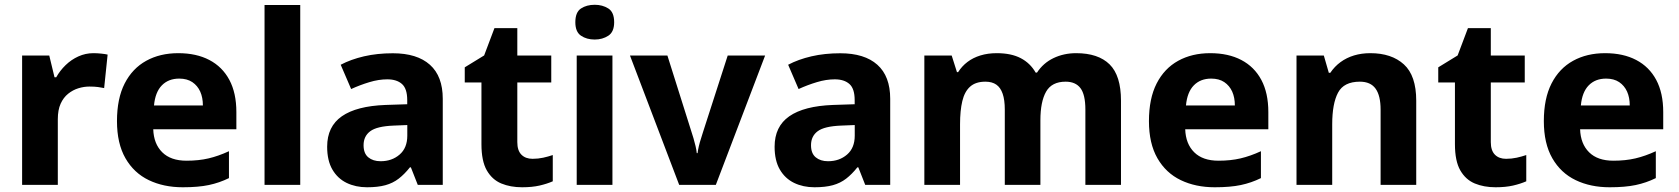

<svg xmlns="http://www.w3.org/2000/svg" viewBox="-20 -781 7091 811"><path d="M374.7 -556.4Q390.3 -556.4 407.5 -554.6Q424.7 -552.8 434.6 -550.4L419.9 -409Q408.8 -411.4 393.9 -413.4Q379 -415.4 357.7 -415.4Q334.6 -415.4 311.2 -408.2Q287.8 -401 267.9 -385.1Q248 -369.2 236.1 -342.9Q224.2 -316.6 224.2 -277.5V0H73.4V-546.4H188.1L210.3 -454.5H217.4Q233.1 -482.6 257.1 -505.9Q281.1 -529.2 311.2 -542.8Q341.3 -556.4 374.7 -556.4Z M733 -556.4Q809.4 -556.4 864.3 -527.6Q919.3 -498.8 948.9 -443.4Q978.4 -388 978.4 -307.7V-235.1H627.3Q629.3 -173.4 665.3 -137.8Q701.2 -102.2 767.8 -102.2Q819.4 -102.2 861 -112Q902.7 -121.8 947.1 -142.3V-28.7Q906.7 -8.8 862.1 0.6Q817.6 10 752.2 10Q671.3 10 608.6 -20.1Q545.8 -50.2 509.9 -112.6Q474.1 -175 474.1 -269.5Q474.1 -364.8 506.6 -428.4Q539.2 -492 597.6 -524.2Q655.9 -556.4 733 -556.4ZM736.9 -449Q691.6 -449 663.6 -420.4Q635.7 -391.8 630.5 -335.6H837Q837 -368.8 825.8 -394Q814.5 -419.1 792.4 -434.1Q770.3 -449 736.9 -449Z M1248.2 0H1097.4V-760H1248.2Z M1639.3 -556Q1741.6 -556 1795.9 -507.5Q1850.2 -459 1850.2 -363.8V0H1744.7L1715.5 -74.2H1711.5Q1688.5 -45.2 1664 -26.3Q1639.5 -7.4 1607.7 1.3Q1575.9 10 1530.3 10Q1482.3 10 1444.1 -8.5Q1405.9 -27.1 1383.9 -65Q1361.9 -102.9 1361.9 -161.2Q1361.9 -246.7 1424 -289.9Q1486.1 -333.1 1608.5 -337.7L1700.1 -340.7V-358.1Q1700.1 -406.7 1677.8 -426.3Q1655.6 -445.9 1616 -445.9Q1579.5 -445.9 1540.3 -434Q1501 -422.2 1463.2 -404.9L1419.1 -507.5Q1462 -530.2 1517.6 -543.1Q1573.3 -556 1639.3 -556ZM1642.7 -250.5Q1572 -247.7 1543.9 -226.7Q1515.7 -205.7 1515.7 -167.5Q1515.7 -132.9 1535.6 -116.5Q1555.5 -100 1587.5 -100Q1635.4 -100 1667.9 -128.1Q1700.4 -156.1 1700.4 -207.9V-252.8Z M2229.5 -110.2Q2253.2 -110.2 2274.5 -114.9Q2295.8 -119.6 2314.9 -126.1V-15.2Q2290.5 -4.5 2259 2.8Q2227.6 10 2185.3 10Q2135.9 10 2097.4 -6Q2058.8 -22.1 2036.2 -61.4Q2013.6 -100.8 2013.6 -171.9V-432.6H1943.1V-496.6L2025 -546.8L2068.5 -662.1H2165.1V-546.4H2308.5V-432.6H2165.1V-180.6Q2165.1 -145 2182.5 -127.6Q2199.9 -110.2 2229.5 -110.2Z M2566.9 -546.4V0H2416V-546.4ZM2492.1 -760.8Q2524.9 -760.8 2549.6 -745.2Q2574.2 -729.5 2574.2 -687.1Q2574.2 -646.3 2549.6 -630.2Q2524.9 -614 2492.1 -614Q2457.9 -614 2434.1 -630.2Q2410.2 -646.3 2410.2 -687.1Q2410.2 -729.5 2434.1 -745.2Q2457.9 -760.8 2492.1 -760.8Z M2848.9 0 2641 -546.4H2799.1L2900.9 -223.7Q2904.6 -213.3 2909.3 -196.9Q2914 -180.6 2918 -164Q2921.9 -147.5 2923.1 -134.1H2926.5Q2928.1 -147.5 2931.9 -163.6Q2935.7 -179.8 2941 -195.8Q2946.2 -211.8 2949.5 -223.1L3053.8 -546.4H3211.8L3003.6 0Z M3529.3 -556Q3631.6 -556 3685.9 -507.5Q3740.2 -459 3740.2 -363.8V0H3634.7L3605.5 -74.2H3601.5Q3578.5 -45.2 3554 -26.3Q3529.5 -7.4 3497.7 1.3Q3465.9 10 3420.3 10Q3372.3 10 3334.1 -8.5Q3295.9 -27.1 3273.9 -65Q3251.9 -102.9 3251.9 -161.2Q3251.9 -246.7 3314 -289.9Q3376.1 -333.1 3498.5 -337.7L3590.1 -340.7V-358.1Q3590.1 -406.7 3567.8 -426.3Q3545.6 -445.9 3506 -445.9Q3469.5 -445.9 3430.3 -434Q3391 -422.2 3353.2 -404.9L3309.1 -507.5Q3352 -530.2 3407.6 -543.1Q3463.3 -556 3529.3 -556ZM3532.7 -250.5Q3462 -247.7 3433.9 -226.7Q3405.7 -205.7 3405.7 -167.5Q3405.7 -132.9 3425.6 -116.5Q3445.5 -100 3477.5 -100Q3525.4 -100 3557.9 -128.1Q3590.4 -156.1 3590.4 -207.9V-252.8Z M4525.5 -556.4Q4618.9 -556.4 4667 -509Q4715 -461.5 4715 -355.7V0H4564.6V-318.2Q4564.6 -381.2 4543.9 -408.6Q4523.2 -436 4481.2 -436Q4422.7 -436 4398.7 -393.8Q4374.6 -351.5 4374.6 -272.8V0H4224.2V-318.2Q4224.2 -358.9 4215.2 -385Q4206.3 -411.1 4188.4 -423.5Q4170.5 -436 4142.3 -436Q4101.1 -436 4077.7 -415Q4054.3 -394.1 4044.8 -354.1Q4035.2 -314.2 4035.2 -256V0H3884.4V-546.4H3999.9L4022.1 -476.4H4027.1Q4042.9 -501.4 4066.5 -519.3Q4090 -537.2 4121.3 -546.8Q4152.5 -556.4 4190 -556.4Q4251.4 -556.4 4291.6 -535.3Q4331.9 -514.2 4354.6 -474.3H4360.2Q4386.6 -514.8 4430 -535.6Q4473.5 -556.4 4525.5 -556.4Z M5092 -556.4Q5168.4 -556.4 5223.3 -527.6Q5278.3 -498.8 5307.9 -443.4Q5337.4 -388 5337.4 -307.7V-235.1H4986.3Q4988.3 -173.4 5024.3 -137.8Q5060.2 -102.2 5126.8 -102.2Q5178.4 -102.2 5220 -112Q5261.7 -121.8 5306.1 -142.3V-28.7Q5265.7 -8.8 5221.1 0.6Q5176.6 10 5111.2 10Q5030.3 10 4967.6 -20.1Q4904.8 -50.2 4868.9 -112.6Q4833.1 -175 4833.1 -269.5Q4833.1 -364.8 4865.6 -428.4Q4898.2 -492 4956.6 -524.2Q5014.9 -556.4 5092 -556.4ZM5095.9 -449Q5050.6 -449 5022.6 -420.4Q4994.7 -391.8 4989.5 -335.6H5196Q5196 -368.8 5184.8 -394Q5173.5 -419.1 5151.4 -434.1Q5129.3 -449 5095.9 -449Z M5768.1 -556.4Q5858 -556.4 5910 -509Q5962.1 -461.6 5962.1 -355.6V0H5811.6V-318Q5811.6 -376.9 5790.5 -406.4Q5769.3 -436 5724 -436Q5656.3 -436 5631.8 -389.6Q5607.2 -343.2 5607.2 -256V0H5456.4V-546.4H5571.8L5592.9 -473.4H5599.1Q5617.1 -500.2 5642.4 -518.7Q5667.7 -537.2 5699.3 -546.8Q5731 -556.4 5768.1 -556.4Z M6341.5 -110.2Q6365.2 -110.2 6386.5 -114.9Q6407.8 -119.6 6426.9 -126.1V-15.2Q6402.5 -4.5 6371 2.8Q6339.6 10 6297.3 10Q6247.9 10 6209.4 -6Q6170.8 -22.1 6148.2 -61.4Q6125.6 -100.8 6125.6 -171.9V-432.6H6055.1V-496.6L6137 -546.8L6180.5 -662.1H6277.1V-546.4H6420.5V-432.6H6277.1V-180.6Q6277.1 -145 6294.5 -127.6Q6311.9 -110.2 6341.5 -110.2Z M6760 -556.4Q6836.4 -556.4 6891.3 -527.6Q6946.3 -498.8 6975.9 -443.4Q7005.4 -388 7005.4 -307.7V-235.1H6654.3Q6656.3 -173.4 6692.3 -137.8Q6728.2 -102.2 6794.8 -102.2Q6846.4 -102.2 6888 -112Q6929.7 -121.8 6974.1 -142.3V-28.7Q6933.7 -8.8 6889.1 0.6Q6844.6 10 6779.2 10Q6698.3 10 6635.6 -20.1Q6572.8 -50.2 6536.9 -112.6Q6501.1 -175 6501.1 -269.5Q6501.1 -364.8 6533.6 -428.4Q6566.2 -492 6624.6 -524.2Q6682.9 -556.4 6760 -556.4ZM6763.9 -449Q6718.6 -449 6690.6 -420.4Q6662.7 -391.8 6657.5 -335.6H6864Q6864 -368.8 6852.8 -394Q6841.5 -419.1 6819.4 -434.1Q6797.3 -449 6763.9 -449Z"/></svg>

Font: Noto Sans Khmer UI
Style: Regular
Weight: 400
Designer: Danh Hong and the Monotype Design Team
Foundry: Monotype Imaging Inc.
Version: Version 2.002